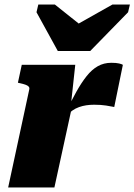

<svg xmlns="http://www.w3.org/2000/svg" viewBox="-20 -827 593 847"><path d="M235 -602H378L545 -773L553 -807H476L279 -696L365 -693L222 -807H149L141 -773ZM16 0H220L300 -367L293 -366L312 -541H76L59 -462L68 -460Q82 -457 92 -453.5Q102 -450 106.5 -445Q111 -440 109 -432ZM522 -541Q518 -544 505.5 -547Q493 -550 471 -550Q438 -550 411.5 -535Q385 -520 362 -491Q339 -462 317 -422.5Q295 -383 271 -333L273 -316Q286 -330 299.5 -339.5Q313 -349 328.5 -354.5Q344 -360 360.5 -362.5Q377 -365 395 -365Q425 -365 447.5 -361.5Q470 -358 484 -355Z"/></svg>

Font: Roboto Serif ExtraBold
Style: Italic
Weight: 800
Italic angle: -10°
Version: Version 1.007